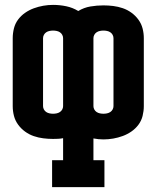

<svg xmlns="http://www.w3.org/2000/svg" viewBox="-20 -560 640 785"><path d="M193 205V95H238V5Q228 7 217.5 7.5Q207 8 197 8Q177 8 157 5.5Q137 3 118 -3.5Q99 -10 82.5 -22Q66 -34 54 -50.5Q42 -67 37 -86.5Q32 -106 32 -126V-404Q32 -424 37 -444Q42 -464 54 -480Q66 -496 82.5 -507.5Q99 -519 118 -526Q137 -533 157 -536.5Q177 -540 197 -540Q224 -540 250.5 -534.5Q277 -529 300 -515Q323 -529 349.5 -533.5Q376 -538 403 -538Q423 -538 443 -535.5Q463 -533 482 -526.5Q501 -520 517.5 -508Q534 -496 546 -479.5Q558 -463 563 -443.5Q568 -424 568 -404V-126Q568 -106 563 -86Q558 -66 546 -50Q534 -34 517.5 -22.5Q501 -11 482 -4Q463 3 443 6.5Q423 10 403 10Q393 10 382.5 9Q372 8 362 6V95H407V205ZM197 -95Q204 -95 211.5 -96.5Q219 -98 225 -102Q231 -106 234.5 -112.5Q238 -119 238 -126V-404Q238 -411 234.5 -417.5Q231 -424 225 -428Q219 -432 211.5 -433.5Q204 -435 197 -435Q190 -435 182.5 -433.5Q175 -432 169 -428Q163 -424 159.5 -417.5Q156 -411 156 -404V-126Q156 -119 159.5 -112.5Q163 -106 169 -102Q175 -98 182.5 -96.5Q190 -95 197 -95ZM403 -95Q410 -95 417.5 -96.5Q425 -98 431 -102Q437 -106 440.5 -112.5Q444 -119 444 -126V-404Q444 -411 440.5 -417.5Q437 -424 431 -428Q425 -432 417.5 -433.5Q410 -435 403 -435Q396 -435 388.5 -433.5Q381 -432 375 -428Q369 -424 365.5 -417.5Q362 -411 362 -404V-126Q362 -119 365.5 -112.5Q369 -106 375 -102Q381 -98 388.5 -96.5Q396 -95 403 -95Z"/></svg>

Font: Iosevka Slab XBdEx
Style: Regular
Weight: 800
Width: 7
Monospace: yes
Designer: Belleve Invis
Foundry: Belleve Invis
Version: Version 11.1.0; ttfautohint (v1.8.3)